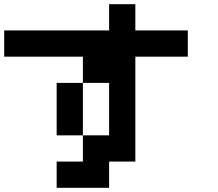

<svg xmlns="http://www.w3.org/2000/svg" viewBox="-20 -895 1040 915"><path d="M0 -625V-750H500V-875H625V-750H875V-625H625V-125H500V0H250V-125H375V-250H500V-500H375V-625ZM250 -250V-500H375V-250Z"/></svg>

Font: GalmuriMono7 Regular
Style: Regular
Weight: 400
Designer: Lee Minseo (quiple)
Version: Version 2.399;hotconv 1.1.1;makeotfexe 2.6.0 DEVELOPMENT